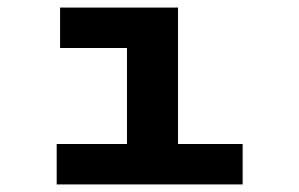

<svg xmlns="http://www.w3.org/2000/svg" viewBox="-20 -488 790 508"><path d="M130 0V-107H316V-361H139V-468H451V-107H622V0Z"/></svg>

Font: Inconsolata ExtraExpanded ExtraBold
Style: Regular
Weight: 800
Width: 8
Monospace: yes
Designer: Raph Levien, Cyreal, Brenton Simpson
Foundry: Raph Levien, Cyreal, Google
Version: Version 3.001; ttfautohint (v1.8.2.53-6de2)